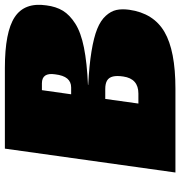

<svg xmlns="http://www.w3.org/2000/svg" viewBox="4 -744 740 788"><g transform="rotate(-90 374.0 -350.0)"><path d="M420 -359 419 -358Q499 -354 557 -344.5Q615 -335 649.5 -321Q684 -307 703 -286Q722 -265 727 -242.5Q732 -220 728 -190Q714 -90 637 -45Q560 0 404 0H60L158 -700H489Q637 -700 698 -659.5Q759 -619 746 -530Q741 -490 724 -462Q707 -434 671 -411Q635 -388 573 -375.5Q511 -363 420 -359ZM384 -152Q445 -152 454 -214Q458 -240 454 -256.5Q450 -273 437.5 -280.5Q425 -288 403 -288H362L343 -152ZM426 -548H398L381 -428H409Q432 -428 445.5 -444Q459 -460 463 -494Q471 -548 426 -548Z"/></g></svg>

Font: Fivo Sans Modern ExtBlk
Style: Regular
Weight: 900
Designer: Alexander Slobzheninov
Foundry: Alexander Slobzheninov
Version: 1.0